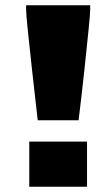

<svg xmlns="http://www.w3.org/2000/svg" viewBox="-20 -708 421 728"><path d="M123 -252Q111 -358 101 -447.5Q91 -537 85 -597Q79 -657 79 -672V-688H322V-672Q322 -657 316 -597Q310 -537 300.5 -447.5Q291 -358 278 -252ZM91 0V-171H310V0Z"/></svg>

Font: Saira Black
Style: Regular
Weight: 900
Designer: Hector Gatti with collaboration of the Omnibus-Type team
Foundry: Omnibus-Type
Version: Version 1.100; ttfautohint (v1.8.3)